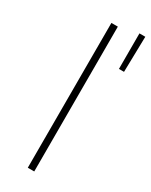

<svg xmlns="http://www.w3.org/2000/svg" viewBox="-200 -808 672 852"><g transform="rotate(30 136.0 -382.0)"><path d="M111 0V-742H144V0ZM242 -582V-764H272L268 -582Z"/></g></svg>

Font: Montserrat ExtraLight
Style: Regular
Weight: 200
Designer: Julieta Ulanovsky
Foundry: Julieta Ulanovsky
Version: Version 9.000; ttfautohint (v1.8.4.7-5d5b)